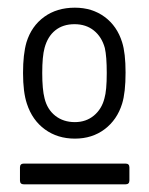

<svg xmlns="http://www.w3.org/2000/svg" viewBox="-20 -728 389 500"><path d="M50 -458Q40 -488 40 -538Q40 -587 49 -618Q62 -660 95 -684Q128 -708 175 -708Q220 -708 252.5 -684Q285 -660 298 -618Q307 -590 307 -539Q307 -487 298 -458Q285 -416 252.5 -391.5Q220 -367 175 -367Q130 -367 97 -391Q64 -415 50 -458ZM32 -292Q32 -302 42 -302H307Q317 -302 317 -292V-258Q317 -248 307 -248H42Q32 -248 32 -258ZM96 -472Q103 -443 124 -426.5Q145 -410 175 -410Q204 -410 224.5 -427Q245 -444 252 -472Q258 -492 258 -538Q258 -581 253 -603Q245 -632 224.5 -648.5Q204 -665 174 -665Q144 -665 124 -649Q104 -633 96 -603Q90 -581 90 -538Q90 -495 96 -472Z"/></svg>

Font: Barlow GEO
Style: Regular
Weight: 400
Designer: Jeremy Tribby
Foundry: Tribby Type
Version: Version 1.408